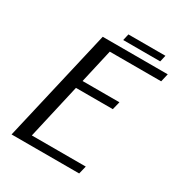

<svg xmlns="http://www.w3.org/2000/svg" viewBox="-182 -907 969 1033"><g transform="rotate(30 303.0 -390.0)"><path d="M40 0ZM315.4 -780.3H545.4L536.1 -740.2H306.2ZM460 0H40L202.1 -700.2H606L594.2 -649.9H274.9L227.1 -439.9H456.1L443.8 -390.1H214.8L137.2 -49.8H472.2Z"/></g></svg>

Font: Pfennig
Style: Italic
Weight: 500
Italic angle: -13°
Version: Version 20120410 ; ttfautohint (v0.8)